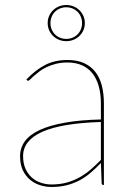

<svg xmlns="http://www.w3.org/2000/svg" viewBox="-20 -737 509 765"><path d="M392 0Q385 0 385 -8L382 -87.5Q361 -65.5 340 -47.8Q319 -30 295.5 -17.8Q272 -5.5 245 1.2Q218 8 185 8Q163 8 140.8 1.2Q118.5 -5.5 100.5 -20.2Q82.5 -35 71.2 -58.2Q60 -81.5 60 -115Q60 -148 79.2 -174.2Q98.5 -200.5 138.2 -219Q178 -237.5 238.5 -248.2Q299 -259 382 -261V-324Q382 -362.5 373.5 -393Q365 -423.5 348.5 -444.5Q332 -465.5 307 -476.8Q282 -488 249 -488Q223 -488 202 -482.5Q181 -477 164.5 -469Q148 -461 135.8 -451.5Q123.5 -442 114.5 -434Q105.5 -426 100 -420.5Q94.5 -415 92 -415Q90 -415 87 -418L85 -420Q121 -458 159.5 -478Q198 -498 249 -498Q286.5 -498 313.8 -486Q341 -474 359 -451.5Q377 -429 385.5 -396.8Q394 -364.5 394 -324V0ZM185 -2Q219.5 -2 247.5 -10Q275.5 -18 299 -31.5Q322.5 -45 342.8 -62.8Q363 -80.5 382 -100V-251Q224.5 -246 148.2 -211.8Q72 -177.5 72 -115Q72 -85.5 81.8 -64.2Q91.5 -43 107.2 -29.2Q123 -15.5 143.2 -8.8Q163.5 -2 185 -2ZM170 -645Q170 -660.5 175.8 -673.5Q181.5 -686.5 191.5 -696.2Q201.5 -706 215 -711.5Q228.5 -717 244 -717Q259.5 -717 273 -711.5Q286.5 -706 296.5 -696.2Q306.5 -686.5 312.2 -673.5Q318 -660.5 318 -645Q318 -629.5 312.2 -616.5Q306.5 -603.5 296.5 -593.8Q286.5 -584 273 -578.5Q259.5 -573 244 -573Q228.5 -573 215 -578.5Q201.5 -584 191.5 -593.8Q181.5 -603.5 175.8 -616.5Q170 -629.5 170 -645ZM181 -645Q181 -631.5 185.8 -620Q190.5 -608.5 199 -600Q207.5 -591.5 219 -586.8Q230.5 -582 244 -582Q257.5 -582 269 -586.8Q280.5 -591.5 289 -600Q297.5 -608.5 302.2 -620Q307 -631.5 307 -645Q307 -658.5 302.2 -670Q297.5 -681.5 289 -690Q280.5 -698.5 269 -703.2Q257.5 -708 244 -708Q230.5 -708 219 -703.2Q207.5 -698.5 199 -690Q190.5 -681.5 185.8 -670Q181 -658.5 181 -645Z"/></svg>

Font: Lato TR Hairline
Style: Regular
Weight: 250
Designer: Lukasz Dziedzic
Foundry: Lukasz Dziedzic
Version: Version 1.104 2013